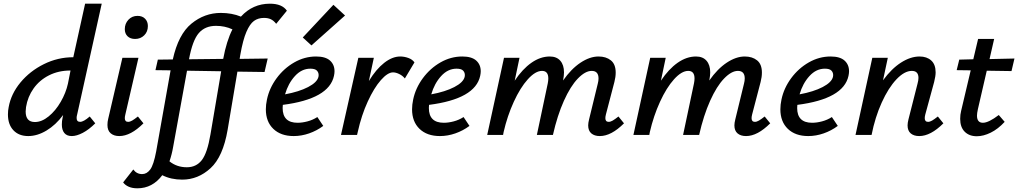

<svg xmlns="http://www.w3.org/2000/svg" viewBox="-20 -731 5515 1040"><path d="M466 -100 496 -63Q462 -29 428.5 -11.5Q395 6 369 6Q342 6 328.5 -10.5Q315 -27 315 -56Q315 -76 319 -93L322 -108Q282 -54 232 -24Q182 6 133 6Q82 6 52.5 -25.5Q23 -57 23 -111Q23 -132 27 -151Q40 -223 91 -284.5Q142 -346 217.5 -383.5Q293 -421 377 -421L441 -711H531L398 -111Q395 -101 395 -92Q395 -71 414 -71Q433 -71 466 -100ZM348 -278 362 -349H361Q297 -349 245.5 -323Q194 -297 162 -252Q130 -207 121 -151Q119 -135 119 -127Q119 -70 169 -70Q206 -70 243.5 -100.5Q281 -131 309 -179.5Q337 -228 348 -278Z M562 -54Q562 -71 566 -87L643 -418H730L659 -111Q656 -99 656 -91Q656 -71 674 -71Q684 -71 696 -78Q708 -85 727 -100L757 -63Q688 6 626 6Q597 6 579.5 -9Q562 -24 562 -54ZM656 -573Q656 -603 675.5 -624Q695 -645 725 -645Q751 -645 766 -629.5Q781 -614 781 -590Q781 -559 761 -539.5Q741 -520 712 -520Q686 -520 671 -534.5Q656 -549 656 -573Z M1534 -673 1476 -602Q1463 -619 1447.5 -626.5Q1432 -634 1410 -634Q1378 -634 1355.5 -617.5Q1333 -601 1314.5 -558Q1296 -515 1282 -436L1278 -412L1430 -414L1413 -341L1266 -343L1213 -28Q1188 118 1120.5 180Q1053 242 967 242Q906 242 859 218Q806 289 724 289Q697 289 677.5 280.5Q658 272 647 257L702 187Q720 212 750 212Q775 212 793.5 187.5Q812 163 826 89L904 -350L822 -351L835 -408L916 -409Q946 -545 1017 -603Q1088 -661 1176 -661Q1236 -661 1285 -641Q1349 -711 1442 -711Q1508 -711 1534 -673ZM1189 -412Q1207 -509 1239 -572Q1198 -591 1150 -591Q1091 -591 1057 -552Q1023 -513 1004 -411V-410ZM1178 -345 993 -348 918 64Q911 105 898 143Q938 175 992 175Q1043 175 1073 136.5Q1103 98 1120 -3Z M1792 -345Q1792 -334 1789 -320Q1762 -195 1512 -163Q1511 -157 1511 -146Q1511 -66 1592 -66Q1617 -66 1645.5 -73.5Q1674 -81 1699 -97L1731 -49Q1696 -23 1654.5 -8.5Q1613 6 1571 6Q1501 6 1460.5 -33Q1420 -72 1420 -139Q1420 -164 1426 -192Q1439 -254 1478.5 -307.5Q1518 -361 1574 -393Q1630 -425 1692 -425Q1743 -425 1767.5 -403Q1792 -381 1792 -345ZM1706 -324Q1706 -339 1696 -349Q1686 -359 1661 -359Q1614 -359 1577.5 -319Q1541 -279 1524 -220Q1600 -234 1649 -259.5Q1698 -285 1705 -315Q1706 -318 1706 -324ZM1620 -528 1786 -705 1849 -647 1667 -485Z M2225 -393 2173 -306Q2161 -321 2142.5 -330Q2124 -339 2109 -339Q2080 -339 2043 -297Q2006 -255 1972 -181Q1938 -107 1918 -17L1914 0H1827L1921 -418H2005L1978 -292Q2017 -356 2061 -390.5Q2105 -425 2148 -425Q2170 -425 2192 -417Q2214 -409 2225 -393Z M2584 -345Q2584 -334 2581 -320Q2554 -195 2304 -163Q2303 -157 2303 -146Q2303 -66 2384 -66Q2409 -66 2437.5 -73.5Q2466 -81 2491 -97L2523 -49Q2488 -23 2446.5 -8.5Q2405 6 2363 6Q2293 6 2252.5 -33Q2212 -72 2212 -139Q2212 -164 2218 -192Q2231 -254 2270.5 -307.5Q2310 -361 2366 -393Q2422 -425 2484 -425Q2535 -425 2559.5 -403Q2584 -381 2584 -345ZM2498 -324Q2498 -339 2488 -349Q2478 -359 2453 -359Q2406 -359 2369.5 -319Q2333 -279 2316 -220Q2392 -234 2441 -259.5Q2490 -285 2497 -315Q2498 -318 2498 -324Z M3360 -63Q3291 6 3229 6Q3200 6 3183 -8.5Q3166 -23 3166 -52Q3166 -65 3171 -85L3218 -278Q3222 -293 3222 -306Q3222 -347 3185 -347Q3150 -347 3110 -305.5Q3070 -264 3034.5 -185Q2999 -106 2975 0H2888L2947 -279Q2950 -294 2950 -306Q2950 -347 2916 -347Q2880 -347 2839 -301.5Q2798 -256 2763 -179.5Q2728 -103 2708 -16L2705 0H2619L2710 -418H2794L2768 -294Q2810 -357 2858.5 -391Q2907 -425 2958 -425Q2995 -425 3015 -402Q3035 -379 3035 -339Q3035 -322 3030 -295Q3074 -358 3124.5 -391.5Q3175 -425 3222 -425Q3263 -425 3289 -404Q3315 -383 3315 -338Q3315 -314 3308 -287L3262 -111Q3259 -99 3259 -91Q3259 -71 3277 -71Q3287 -71 3299 -78Q3311 -85 3330 -100Z M4152 -63Q4083 6 4021 6Q3992 6 3975 -8.5Q3958 -23 3958 -52Q3958 -65 3963 -85L4010 -278Q4014 -293 4014 -306Q4014 -347 3977 -347Q3942 -347 3902 -305.5Q3862 -264 3826.5 -185Q3791 -106 3767 0H3680L3739 -279Q3742 -294 3742 -306Q3742 -347 3708 -347Q3672 -347 3631 -301.5Q3590 -256 3555 -179.5Q3520 -103 3500 -16L3497 0H3411L3502 -418H3586L3560 -294Q3602 -357 3650.5 -391Q3699 -425 3750 -425Q3787 -425 3807 -402Q3827 -379 3827 -339Q3827 -322 3822 -295Q3866 -358 3916.5 -391.5Q3967 -425 4014 -425Q4055 -425 4081 -404Q4107 -383 4107 -338Q4107 -314 4100 -287L4054 -111Q4051 -99 4051 -91Q4051 -71 4069 -71Q4079 -71 4091 -78Q4103 -85 4122 -100Z M4579 -345Q4579 -334 4576 -320Q4549 -195 4299 -163Q4298 -157 4298 -146Q4298 -66 4379 -66Q4404 -66 4432.5 -73.5Q4461 -81 4486 -97L4518 -49Q4483 -23 4441.5 -8.5Q4400 6 4358 6Q4288 6 4247.5 -33Q4207 -72 4207 -139Q4207 -164 4213 -192Q4226 -254 4265.5 -307.5Q4305 -361 4361 -393Q4417 -425 4479 -425Q4530 -425 4554.5 -403Q4579 -381 4579 -345ZM4493 -324Q4493 -339 4483 -349Q4473 -359 4448 -359Q4401 -359 4364.5 -319Q4328 -279 4311 -220Q4387 -234 4436 -259.5Q4485 -285 4492 -315Q4493 -318 4493 -324Z M5090 -63Q5021 6 4959 6Q4930 6 4913 -8.5Q4896 -23 4896 -52Q4896 -65 4901 -85L4950 -278Q4955 -296 4955 -309Q4955 -347 4919 -347Q4879 -347 4835.5 -301Q4792 -255 4756 -175.5Q4720 -96 4701 0H4614L4705 -418H4789L4763 -296Q4809 -359 4860.5 -392Q4912 -425 4961 -425Q5000 -425 5024 -403.5Q5048 -382 5048 -339Q5048 -319 5040 -287L4992 -111Q4989 -99 4989 -91Q4989 -71 5007 -71Q5017 -71 5029 -78Q5041 -85 5060 -100Z M5277 -140Q5272 -117 5272 -105Q5272 -66 5304 -66Q5335 -66 5390 -108L5422 -71Q5386 -32 5346.5 -12.5Q5307 7 5271 7Q5230 7 5205.5 -17.5Q5181 -42 5181 -87Q5181 -110 5186 -130L5238 -350L5162 -351L5176 -408L5252 -410L5278 -520H5365L5340 -411L5475 -414L5459 -346L5325 -348Z"/></svg>

Font: Ysabeau Semibold
Style: Italic
Weight: 600
Italic angle: -12°
Designer: Christian Thalmann (Catharsis Fonts)
Version: Version 0.003